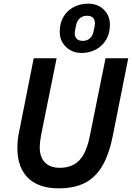

<svg xmlns="http://www.w3.org/2000/svg" viewBox="-20 -1016 720 1048"><path d="M164 -698H289L204 -277Q201 -261 199 -243.5Q197 -226 197 -211Q197 -158 225.5 -129Q254 -100 307 -100Q351 -100 383.5 -118Q416 -136 437 -174Q458 -212 470 -272L556 -698H680L596 -276Q576 -175 539 -111.5Q502 -48 444 -18Q386 12 300 12Q228 12 178 -13Q128 -38 101.5 -87Q75 -136 75 -207Q75 -228 77 -251Q79 -274 85 -300ZM426 -727Q374 -727 340 -760Q306 -793 306 -842Q306 -890 326.5 -924.5Q347 -959 382.5 -977.5Q418 -996 461 -996Q513 -996 546.5 -963.5Q580 -931 580 -881Q580 -834 559.5 -799.5Q539 -765 504 -746Q469 -727 426 -727ZM432 -793Q456 -793 471.5 -807.5Q487 -822 491 -846Q495 -863 496.5 -872Q498 -881 498 -889Q498 -909 487 -919.5Q476 -930 455 -930Q431 -930 415.5 -916Q400 -902 395 -877Q392 -861 390 -851.5Q388 -842 388 -835Q388 -815 399 -804Q410 -793 432 -793Z"/></svg>

Font: IBM Plex Sans SemiBold
Style: Italic
Weight: 600
Italic angle: -11.31°
Designer: Mike Abbink, Paul van der Laan, Pieter van Rosmalen
Foundry: Bold Monday
Version: Version 3.201